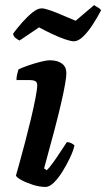

<svg xmlns="http://www.w3.org/2000/svg" viewBox="-20 -738 419 758"><path d="M160 0Q136 0 109.5 -8.5Q83 -17 64 -27.5Q45 -38 43 -45Q47 -59 57 -95Q67 -131 79 -176.5Q91 -222 102 -268Q113 -314 120 -350.5Q127 -387 127 -402Q127 -414 118.5 -418Q110 -422 97 -422H45Q45 -434 48 -446Q51 -458 53 -464Q67 -471 91.5 -479.5Q116 -488 140 -494Q164 -500 177 -500Q207 -500 224.5 -487Q242 -474 242 -449Q242 -421 222 -333.5Q202 -246 154 -73L165 -66Q175 -76 189.5 -96Q204 -116 218.5 -138.5Q233 -161 244 -177Q253 -177 262 -172.5Q271 -168 274 -163Q269 -142 256 -114.5Q243 -87 226.5 -60.5Q210 -34 192.5 -17Q175 0 160 0ZM271.9 -575Q259.6 -575 236.3 -583Q213 -591 185.5 -604Q157.9 -617 134.2 -630L57.2 -578Q50.6 -581 42 -587.5Q33.5 -594 31.6 -605Q47.7 -627 68.1 -650Q88.6 -673 108.5 -689Q128.5 -705 144.6 -705Q156 -705 179.8 -696.5Q203.5 -688 230.1 -676.5Q256.7 -665 278.6 -656L351.7 -718Q356.5 -714 365 -709.5Q373.6 -705 379.3 -698Q365 -670 346.5 -641.5Q328 -613 308.5 -594Q289 -575 271.9 -575Z"/></svg>

Font: Texturina
Style: Bold Italic
Weight: 700
Italic angle: -11°
Designer: Guillermo Torres Carreño
Foundry: Omnibus-Type
Version: Version 1.002; ttfautohint (v1.8.3)